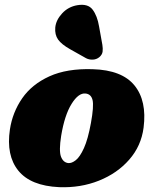

<svg xmlns="http://www.w3.org/2000/svg" viewBox="-20 -778 650 813"><path d="M372.5 -485Q496.5 -481.5 549.5 -416.2Q602.5 -351 588 -237.5Q578 -160 527.2 -102Q476.5 -44 398.8 -13Q321 18 230.5 14.5Q110 9 57.8 -55.2Q5.5 -119.5 22 -230Q33 -302.5 74 -361.8Q115 -421 189.2 -454.8Q263.5 -488.5 372.5 -485ZM269 -87.5Q283.5 -86 301 -99.8Q318.5 -113.5 335.5 -151Q352.5 -188.5 365 -257Q378 -328.5 372 -354Q366 -379.5 342.5 -382Q312.5 -385.5 283 -338Q253.5 -290.5 239 -203Q229 -139.5 238.2 -114.8Q247.5 -90 269 -87.5ZM399.5 -666 413.5 -588Q416 -573 414.5 -559.8Q413 -546.5 400 -535.5Q388 -526 372.5 -525.5Q357 -525 344.5 -531.5L277 -569.5Q240.5 -590 226 -610.5Q211.5 -631 214 -661.5Q217 -693 243 -721.2Q269 -749.5 307.5 -756Q352.5 -763.5 372.2 -737.2Q392 -711 399.5 -666Z"/></svg>

Font: Fraunces 9pt SuperSoft Black
Style: Italic
Weight: 900
Italic angle: -16°
Version: Version 1.000;[0bf87f6ff]